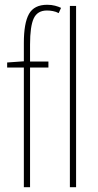

<svg xmlns="http://www.w3.org/2000/svg" viewBox="-20 -785 409 805"><path d="M183 -502H106V0H80V-502H10V-523L80 -528V-605Q80 -688 101.5 -726.5Q123 -765 178 -765Q196 -765 211 -761Q226 -757 236 -752L226 -730Q215 -736 202 -738.5Q189 -741 177 -741Q137 -741 121.5 -708Q106 -675 106 -598V-527H183ZM299 0H273V-760H299Z"/></svg>

Font: Noto Sans ExtraCondensed Thin
Style: Regular
Weight: 100
Width: 2
Designer: Monotype Design Team
Foundry: Monotype Imaging Inc.
Version: Version 2.013; ttfautohint (v1.8.4.7-5d5b)